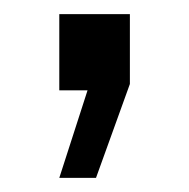

<svg xmlns="http://www.w3.org/2000/svg" viewBox="-20 -128 268 272"><path d="M116 124H64L104 0H64V-108H164V-9Z"/></svg>

Font: Archivo Narrow
Style: Regular
Weight: 400
Designer: Hector Gatti
Foundry: Omnibus-Type
Version: Version 1.003